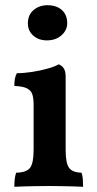

<svg xmlns="http://www.w3.org/2000/svg" viewBox="-20 -714 373 737"><path d="M35 3Q35 -12 36.5 -26Q38 -40 42 -51Q82 -52 95.5 -70Q109 -88 109 -138V-313Q109 -337 104 -352Q99 -367 83 -375Q67 -383 35 -384Q35 -398 37 -410.5Q39 -423 45 -433Q71 -433 103.5 -438Q136 -443 164 -451Q192 -459 205 -467Q217 -463 224.5 -452Q232 -441 232 -419V-138Q232 -88 245 -70Q258 -52 293 -51Q297 -40 298 -25Q299 -10 299 3Q283 2 261.5 1.5Q240 1 216 0.5Q192 0 168 0Q144 0 119 0.5Q94 1 72.5 1.5Q51 2 35 3ZM160 -559Q128 -559 107.5 -577.5Q87 -596 87 -624Q87 -657 109 -675.5Q131 -694 162 -694Q197 -694 217.5 -675.5Q238 -657 238 -625Q238 -598 216 -578.5Q194 -559 160 -559Z"/></svg>

Font: Vollkorn SemiBold
Style: Regular
Weight: 600
Designer: Friedrich Althausen
Foundry: Friedrich Althausen
Version: Version 5.000